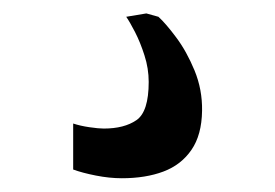

<svg xmlns="http://www.w3.org/2000/svg" viewBox="-20 -26 410 286"><path d="M161.5 239.5Q143 239.5 122.8 235.5Q102.5 231.5 89 226.5V158Q99.5 161.5 113.2 163.5Q127 165.5 134.5 165.5Q165 165.5 183.2 153Q201.5 140.5 201.5 96Q201.5 76 195.2 56.5Q189 37 181 21.5Q173 6 168 -1L198 -6L216 -1Q227 9 242.5 29.8Q258 50.5 269.8 79Q281.5 107.5 281 139Q280.5 175 265.2 197.2Q250 219.5 223.5 229.5Q197 239.5 161.5 239.5Z"/></svg>

Font: Merriweather 28pt
Style: Regular
Weight: 400
Version: Version 2.100